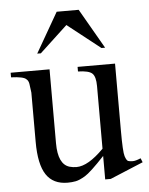

<svg xmlns="http://www.w3.org/2000/svg" viewBox="-51 -718 601 773"><g transform="rotate(-5 250.0 -331.5)"><path d="M232.4 -45.9Q279.3 -45.9 342.8 -110.4V-363.3Q342.8 -401.4 329.1 -414.6Q315.4 -427.7 271.5 -428.7V-447.3H422.9V-175.8Q422.9 -90.8 428.7 -72.8Q434.6 -54.7 441.4 -52.2Q448.2 -49.8 460 -49.8Q471.7 -49.8 492.2 -58.6L499 -42L365.2 13.7H342.8V-81.1Q285.2 -19.5 262.2 -5.9Q239.3 7.8 224.1 10.7Q209 13.7 191.4 13.7Q132.8 13.7 105 -28.3Q77.1 -70.3 77.1 -161.1V-360.4Q76.2 -368.2 72.3 -396.5Q70.3 -409.2 61.5 -416Q50.8 -426.8 1 -428.7V-447.3H158.2V-148.4Q158.2 -63.5 204.1 -49.8Q217.8 -45.9 232.4 -45.9ZM207 -675.8H295.9L388.7 -514.6H374L241.2 -619.1L128.9 -514.6H114.3Z"/></g></svg>

Font: Menaion Unicode
Style: Regular
Weight: 400
Designer: Aleksandr Andreev
Foundry: Ponomar Technologies, Inc.
Version: 2.0